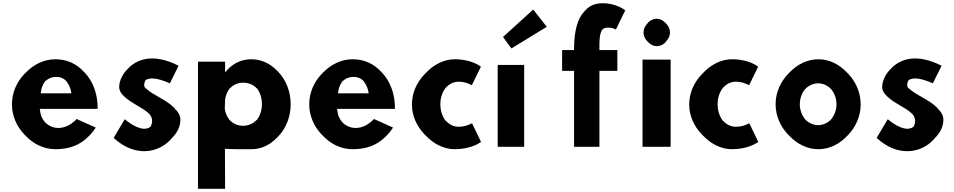

<svg xmlns="http://www.w3.org/2000/svg" viewBox="-20 -902 5910 1189"><path d="M259 -397V-401H263C279 -416 301 -426 328 -426C352 -426 373 -418 390 -401L391 -399C404 -382 415 -362 420 -336L422 -324H232L234 -336C237 -357 244 -379 259 -397ZM257 -147C241 -166 230 -190 228 -218L226 -228H584L585 -230C585 -325 553 -402 504 -453L497 -460C451 -509 392 -535 323 -535C252 -535 189 -503 139 -452L131 -444C84 -395 54 -329 54 -256C54 -184 84 -118 131 -69L138 -62C187 -10 251 22 323 22C404 22 472 0 528 -57L536 -65C549 -78 561 -93 573 -112L455 -165C384 -91 304 -98 259 -145Z M753 -163H752L684 -48L685 -47C812 70 955 49 1035 -36C1039 -40 1043 -45 1046 -49L1054 -57C1080 -86 1097 -121 1097 -160C1097 -185 1087 -203 1069 -223H1067L1058 -235C1009 -286 926 -313 886 -353H885H884C879 -358 873 -364 873 -373C873 -381 873 -389 879 -400L880 -404L881 -405C902 -421 946 -424 1032 -386L1086 -495C928 -575 825 -536 769 -473L762 -466C733 -434 718 -394 718 -363C718 -344 727 -327 742 -312L749 -305C791 -263 867 -235 905 -196L906 -194H907C916 -182 922 -169 922 -153C922 -143 920 -134 916 -125L915 -124V-121L914 -119C888 -95 835 -96 753 -163ZM1067 -238V-237C1066 -237 1057 -236 1057 -237Z M1206 266 1207 267H1373L1374 266L1373 20H1382H1383C1444 23 1510 22 1536 22C1600 22 1652 -5 1695 -49L1703 -57C1751 -107 1780 -178 1780 -257C1780 -336 1751 -406 1704 -456L1696 -464C1654 -508 1600 -535 1536 -535C1476 -535 1426 -510 1390 -472L1374 -453V-519L1373 -520H1207L1206 -519ZM1569 -158H1568C1547 -136 1517 -123 1485 -123C1453 -123 1423 -136 1401 -160C1388 -176 1376 -200 1372 -227V-228L1374 -286C1378 -313 1388 -336 1402 -354L1403 -356H1405C1425 -377 1453 -390 1486 -390C1520 -390 1550 -377 1571 -354H1572C1590 -330 1602 -297 1602 -257C1602 -218 1590 -185 1571 -160ZM1390 -467Z M2100 -397V-401H2104C2120 -416 2142 -426 2169 -426C2193 -426 2214 -418 2231 -401L2232 -399C2245 -382 2256 -362 2261 -336L2263 -324H2073L2075 -336C2078 -357 2085 -379 2100 -397ZM2098 -147C2082 -166 2071 -190 2069 -218L2067 -228H2425L2426 -230C2426 -325 2394 -402 2345 -453L2338 -460C2292 -509 2233 -535 2164 -535C2093 -535 2030 -503 1980 -452L1972 -444C1925 -395 1895 -329 1895 -256C1895 -184 1925 -118 1972 -69L1979 -62C2028 -10 2092 22 2164 22C2245 22 2313 0 2369 -57L2377 -65C2390 -78 2402 -93 2414 -112L2296 -165C2225 -91 2145 -98 2100 -145Z M2903 -139C2891 -132 2860 -117 2820 -117C2790 -117 2765 -129 2742 -153H2741L2739 -155C2719 -181 2707 -216 2707 -257C2707 -296 2719 -332 2740 -358L2741 -360H2742C2763 -383 2790 -396 2820 -396C2859 -396 2887 -382 2902 -374C2921 -412 2939 -451 2958 -489C2958 -489 2904 -535 2796 -535C2729 -535 2665 -502 2616 -449L2609 -442C2562 -393 2531 -328 2531 -255C2531 -184 2561 -121 2607 -72L2615 -64C2665 -11 2728 22 2796 22C2897 22 2951 -18 2959 -23Z M3062 6 3063 7H3225L3226 6V-499L3225 -500H3063L3062 -499ZM3147 -602 3366 -736 3282 -843 3095 -673Z M3462 -592 3461 -591V-464L3462 -463H3535V6L3536 7H3691L3692 6V-463H3802L3803 -464V-591L3802 -592H3692V-602C3692 -645 3691 -690 3709 -717V-718L3711 -720C3719 -727 3730 -731 3744 -731C3767 -731 3783 -725 3794 -719C3814 -759 3832 -799 3852 -838C3852 -838 3798 -882 3714 -882C3666 -882 3630 -867 3604 -837L3597 -829C3557 -787 3536 -713 3535 -602V-592Z M3996 -639C4009 -626 4027 -616 4047 -616C4066 -616 4084 -624 4098 -637L4105 -645V-646C4119 -660 4129 -679 4129 -701C4129 -723 4119 -742 4105 -756L4098 -763C4085 -776 4067 -786 4047 -786C4028 -786 4010 -778 3996 -765L3989 -757V-756C3975 -742 3965 -723 3965 -701C3965 -679 3975 -660 3989 -646ZM4132 7 4133 6V-532L4132 -533H3960L3959 -532V6L3960 7Z M4620 -139C4608 -132 4577 -117 4537 -117C4507 -117 4482 -129 4459 -153H4458L4456 -155C4436 -181 4424 -216 4424 -257C4424 -296 4436 -332 4457 -358L4458 -360H4459C4480 -383 4507 -396 4537 -396C4576 -396 4604 -382 4619 -374C4638 -412 4656 -451 4675 -489C4675 -489 4621 -535 4513 -535C4446 -535 4382 -502 4333 -449L4326 -442C4279 -393 4248 -328 4248 -255C4248 -184 4278 -121 4324 -72L4332 -64C4382 -11 4445 22 4513 22C4614 22 4668 -18 4676 -23Z M4964 -348C4984 -371 5016 -386 5047 -386C5078 -386 5108 -371 5129 -348C5148 -323 5160 -292 5160 -256C5160 -221 5148 -190 5129 -165C5108 -142 5078 -127 5047 -127C5016 -127 4986 -141 4964 -165C4946 -189 4933 -221 4933 -256C4933 -290 4944 -323 4964 -348ZM4868 -61C4917 -10 4979 22 5048 22C5116 22 5177 -9 5225 -59L5232 -66C5280 -116 5310 -184 5310 -256C5310 -328 5280 -396 5232 -446L5224 -454C5176 -504 5116 -535 5048 -535C4980 -535 4918 -504 4869 -453L4861 -445C4813 -395 4783 -328 4783 -256C4783 -184 4814 -117 4861 -68Z M5478 -163H5477L5409 -48L5410 -47C5537 70 5680 49 5760 -36C5764 -40 5768 -45 5771 -49L5779 -57C5805 -86 5822 -121 5822 -160C5822 -185 5812 -203 5794 -223H5792L5783 -235C5734 -286 5651 -313 5611 -353H5610H5609C5604 -358 5598 -364 5598 -373C5598 -381 5598 -389 5604 -400L5605 -404L5606 -405C5627 -421 5671 -424 5757 -386L5811 -495C5653 -575 5550 -536 5494 -473L5487 -466C5458 -434 5443 -394 5443 -363C5443 -344 5452 -327 5467 -312L5474 -305C5516 -263 5592 -235 5630 -196L5631 -194H5632C5641 -182 5647 -169 5647 -153C5647 -143 5645 -134 5641 -125L5640 -124V-121L5639 -119C5613 -95 5560 -96 5478 -163ZM5792 -238V-237C5791 -237 5782 -236 5782 -237Z"/></svg>

Font: Hussar Woodtype
Style: SeBd
Weight: 900
Foundry: Cannot Into Space Fonts
Version: Version 1.07